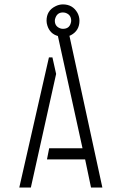

<svg xmlns="http://www.w3.org/2000/svg" viewBox="-20 -840 544 860"><path d="M66.4 0 199.2 -583H214.8L231.4 -508.8L118.2 0ZM190.4 -126 200.2 -175.8H349.6L239.3 -678.7Q204.1 -688.5 192.4 -724.6Q188.5 -736.3 188.5 -747.1Q188.5 -792 227.5 -811.5Q244.1 -820.3 261.7 -820.3Q305.7 -820.3 327.1 -782.2Q335.9 -765.6 335.9 -747.1Q335.9 -703.1 297.9 -682.6Q293.9 -680.7 291 -679.7L438.5 0H387.7L361.3 -126ZM225.6 -747.1Q225.6 -721.7 250 -712.9Q255.9 -710.9 261.7 -710.9Q290 -710.9 296.9 -736.3Q298.8 -742.2 298.8 -747.1Q298.8 -773.4 274.4 -782.2Q267.6 -784.2 261.7 -784.2Q237.3 -784.2 228.5 -760.7Q225.6 -753.9 225.6 -747.1Z"/></svg>

Font: Post No Bills Jaffna
Style: Regular
Weight: 400
Designer: Kosala Senevirathne, Siva Puranthara, Lasantha Premarathna, Tharique Azeez
Foundry: Mooniak
Version: Version 1.220 ; ttfautohint (v1.6)